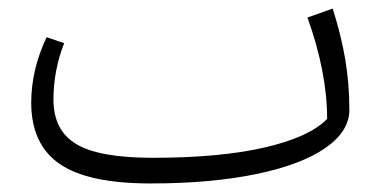

<svg xmlns="http://www.w3.org/2000/svg" viewBox="-20 -416 900 449"><path d="M797 -159Q797 -109 741 -70Q685 -31 579.5 -9Q474 13 332 13Q185 13 119 -33Q53 -79 53 -176Q53 -253 89 -329L130 -315Q105 -251 105 -183Q105 -111 158.5 -79Q212 -47 337 -47Q496 -47 600.5 -71.5Q705 -96 745 -138Q745 -247 699 -375L758 -396Q778 -333 787.5 -276.5Q797 -220 797 -159Z"/></svg>

Font: FiraGO Light
Style: Italic
Weight: 300
Italic angle: -8°
Designer: bBox Type GmbH
Foundry: bBox Type GmbH
Version: Version 1.001